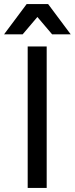

<svg xmlns="http://www.w3.org/2000/svg" viewBox="-49 -930 370 950"><path d="M88 -700H182V0H88ZM136 -846 63 -760H-29L83 -910H189L301 -760H209Z"/></svg>

Font: Retni Sans Medium
Style: Regular
Weight: 500
Designer: Vitaly Kuzmin
Foundry: ParaType Ltd.
Version: Version 1.00;March 2, 2019;FontCreator 11.5.0.2425 64-bit; t